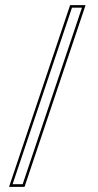

<svg xmlns="http://www.w3.org/2000/svg" viewBox="-20 -666 382 745"><path d="M312 -646 75.2 59.1H15.1L252 -646ZM297.9 -636.2H259.3L28.8 48.8H67.9Z"/></svg>

Font: Linux Biolinum Outline O
Style: Bold
Weight: 700
Designer: Philipp H. Poll
Foundry: Philipp H. Poll
Version: Version 0.9.2